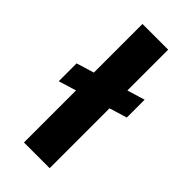

<svg xmlns="http://www.w3.org/2000/svg" viewBox="-242 -826 882 882"><g transform="rotate(45 199.0 -385.0)"><path d="M30 -428 369 -531V-415L30 -312ZM116 -770H283V0H116Z"/></g></svg>

Font: Unbounded Medium
Style: Regular
Weight: 500
Designer: Luke Prowse, Jean-Baptiste Morizot, Fátima Lázaro, Florian Runge
Foundry: NaN
Version: Version 1.700